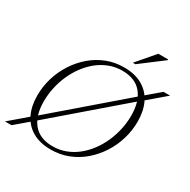

<svg xmlns="http://www.w3.org/2000/svg" viewBox="-211 -1064 1238 1254"><g transform="rotate(30 408.0 -437.0)"><path d="M833 -685 696.5 -568.5 676.5 -553 154 -103.5 137.5 -89.5 32.5 0H-17L119.5 -116.5L137 -130L660.5 -580.5L677.5 -595L783.5 -685ZM137 -240.5Q137 -133 186.8 -73.8Q236.5 -14.5 333 -14.5Q384 -14.5 429.5 -31.8Q475 -49 513.2 -79.5Q551.5 -110 582.2 -151Q613 -192 634.5 -240.2Q656 -288.5 667.2 -340.5Q678.5 -392.5 678.5 -444.5Q678.5 -552 629 -611.2Q579.5 -670.5 482.5 -670.5Q431.5 -670.5 386 -653.2Q340.5 -636 302.2 -605.5Q264 -575 233.2 -534Q202.5 -493 181 -444.8Q159.5 -396.5 148.2 -344.5Q137 -292.5 137 -240.5ZM734.5 -432.5Q734.5 -365 715.2 -300.2Q696 -235.5 660 -179.5Q624 -123.5 574.5 -80.8Q525 -38 464 -14Q403 10 333.5 10Q250.5 10 194.2 -22.8Q138 -55.5 109.5 -114.8Q81 -174 81 -252.5Q81 -320 100.2 -384.8Q119.5 -449.5 155.5 -505.5Q191.5 -561.5 241 -604.2Q290.5 -647 351.5 -671Q412.5 -695 482 -695Q565 -695 621.2 -662.2Q677.5 -629.5 706 -570.5Q734.5 -511.5 734.5 -432.5ZM514.5 -749.5 629.5 -883.5H704L703 -877.5L534 -749.5Z"/></g></svg>

Font: Newsreader 36pt Light
Style: Italic
Weight: 300
Italic angle: -17°
Designer: Hugues Gentile
Foundry: Production Type
Version: Version 1.003